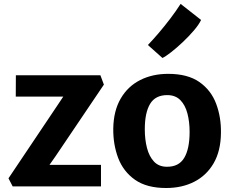

<svg xmlns="http://www.w3.org/2000/svg" viewBox="-20 -934 1164 962"><path d="M43.5 0 22.5 -40.5 268 -406.5 297 -450H59L59.5 -557H483L500.5 -510L258.5 -151.5L228 -108H486V0Z M812.5 8Q715 8 656.5 -33.2Q598 -74.5 572.2 -142.2Q546.5 -210 547.5 -290Q549 -379 584.8 -440.2Q620.5 -501.5 682.2 -532.8Q744 -564 822.5 -564Q920.5 -564 979 -523Q1037.5 -482 1063 -414.2Q1088.5 -346.5 1087 -267Q1086 -177.5 1050.5 -116.2Q1015 -55 953.5 -23.5Q892 8 812.5 8ZM816.5 -98.5Q876 -98 903 -143Q930 -188 930 -273.5Q930 -324 919 -365.8Q908 -407.5 883.8 -432.2Q859.5 -457 819.5 -457.5Q759 -458 732.2 -413.8Q705.5 -369.5 705.5 -286Q705.5 -235 716.5 -192.5Q727.5 -150 751.8 -124.2Q776 -98.5 816.5 -98.5ZM794 -643.5 721 -708.5Q745.5 -734 774.8 -768.2Q804 -802.5 832.8 -840.2Q861.5 -878 885 -914.5L987.5 -834Q976.5 -810.5 951.2 -781Q926 -751.5 895.2 -722.5Q864.5 -693.5 836.8 -672Q809 -650.5 794 -643.5Z"/></svg>

Font: Merriweather Sans
Style: Bold
Weight: 700
Designer: Eben Sorkin
Foundry: Eben Sorkin
Version: Version 1.008; ttfautohint (v1.7.19-72a1) -l 8 -r 50 -G 200 